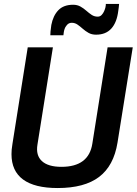

<svg xmlns="http://www.w3.org/2000/svg" viewBox="-20 -939 690 969"><path d="M271 10Q155 10 96.5 -33Q38 -76 38 -161Q38 -173 39 -184.5Q40 -196 43 -214L120 -700H247L169 -209Q160 -155 191.5 -126Q223 -97 290 -97Q428 -97 446 -214L523 -700H650L573 -219Q554 -102 480 -46Q406 10 271 10ZM234 -761Q234 -770 235 -781Q236 -792 239 -813Q248 -860 274.5 -887.5Q301 -915 349 -915Q370 -915 386 -906Q402 -897 415.5 -885Q429 -873 442.5 -864Q456 -855 473 -855Q485 -855 493 -863.5Q501 -872 505.5 -882.5Q510 -893 512 -901Q514 -910 514 -913.5Q514 -917 514 -919H581Q580 -910 579.5 -903Q579 -896 577 -885Q570 -826 542 -795Q514 -764 465 -764Q443 -764 427 -773Q411 -782 397.5 -794Q384 -806 371 -815Q358 -824 342 -824Q327 -824 317.5 -812.5Q308 -801 306 -793Q303 -784 302 -776.5Q301 -769 300 -761Z"/></svg>

Font: Georama ExtraCondensed Thin SemiBold
Style: Italic
Weight: 600
Italic angle: -9°
Version: Version 1.001